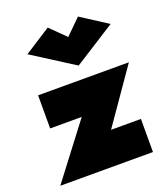

<svg xmlns="http://www.w3.org/2000/svg" viewBox="-139 -857 828 954"><g transform="rotate(-20 275.0 -380.0)"><path d="M305 -681 225 -760 85 -670 305 -530 525 -670 385 -760ZM232 -285 15 0H505V-175H347L545 -460H65V-285Z"/></g></svg>

Font: Jost Black
Style: Regular
Weight: 900
Version: Version 3.710